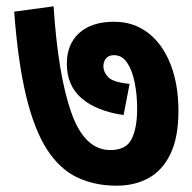

<svg xmlns="http://www.w3.org/2000/svg" viewBox="-20 -623 610 609"><path d="M546 -271Q546 -187 520.5 -134.5Q495 -82 451 -58Q407 -34 350 -34Q280 -34 224.5 -60.5Q169 -87 129 -149Q89 -211 63 -318Q37 -425 25 -586L150 -603Q164 -386 206 -266.5Q248 -147 330 -147Q380 -147 397.5 -182Q415 -217 415 -278Q415 -323 407 -362Q399 -401 383 -424.5Q367 -448 342 -448Q325 -448 316.5 -438Q308 -428 308 -413Q308 -394 323.5 -378Q339 -362 391 -357L372 -258Q285 -271 238.5 -311.5Q192 -352 192 -421Q192 -483 231.5 -518.5Q271 -554 342 -554Q404 -554 450 -518.5Q496 -483 521 -419Q546 -355 546 -271Z"/></svg>

Font: Noto Sans Devanagari UI
Style: Bold
Weight: 700
Designer: Jelle Bosma - Monotype Design Team
Foundry: Monotype Imaging Inc.
Version: Version 2.004; ttfautohint (v1.8.4.7-5d5b)